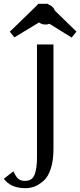

<svg xmlns="http://www.w3.org/2000/svg" viewBox="-80 -732 419 1002"><path d="M113 -500H199V47Q199 106 185 148.5Q171 191 147.5 211.5Q124 232 101 241Q78 250 53 250Q-24 250 -60 201L-10 162Q2 189 14.5 200.5Q27 212 51 212Q88 212 100.5 179.5Q113 147 113 92ZM157 -604Q138 -604 124 -615L-5 -537L-29 -567Q-29 -566 8.5 -602.5Q46 -639 83.5 -675.5Q121 -712 120 -712H157H161H170Q172 -710 172 -709Q197 -701 207 -676L319 -567L294 -536Q222 -581 178 -608Q170 -604 157 -604Z"/></svg>

Font: Tenor Sans
Style: Regular
Weight: 400
Designer: Denis Masharov
Foundry: Denis Masharov
Version: Version 1.1